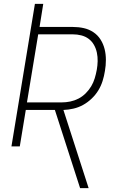

<svg xmlns="http://www.w3.org/2000/svg" viewBox="-20 -755 640 990"><path d="M393 215 263 -188H113L82 0H39L160 -735H203L184 -616H356Q385 -616 412 -610Q439 -604 461.5 -589Q484 -574 498.5 -551Q513 -528 519.5 -501.5Q526 -475 526 -446Q526 -417 521 -389Q517 -363 509 -337.5Q501 -312 487 -289Q473 -266 452.5 -246.5Q432 -227 408.5 -214Q385 -201 359 -195Q333 -189 307 -188L437 215ZM298 -227Q320 -227 342 -231.5Q364 -236 384.5 -246.5Q405 -257 422 -274Q439 -291 450.5 -310.5Q462 -330 468.5 -351.5Q475 -373 479 -395Q483 -417 483.5 -439.5Q484 -462 479.5 -483.5Q475 -505 464.5 -523.5Q454 -542 437.5 -554.5Q421 -567 399.5 -572.5Q378 -578 355 -578H177L119 -227Z"/></svg>

Font: Iosevka Extralight Extended
Style: Italic
Weight: 200
Width: 7
Italic angle: -9°
Monospace: yes
Designer: Belleve Invis
Foundry: Belleve Invis
Version: Version 32.5.0; ttfautohint (v1.8.4)